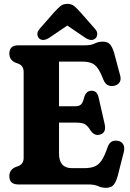

<svg xmlns="http://www.w3.org/2000/svg" viewBox="-20 -928 655 966"><path d="M27 -658.5Q27 -700 72.5 -700H406.5Q438.5 -700 456.5 -709.2Q474.5 -718.5 497.5 -718.5Q521.5 -718.5 533.8 -704.5Q546 -690.5 555 -659L585 -546.5Q590 -526.5 581.5 -513.8Q573 -501 556.5 -497Q539 -492.5 524.2 -498.8Q509.5 -505 500.5 -526.5Q485.5 -565 471.5 -584.8Q457.5 -604.5 439 -611.2Q420.5 -618 392.5 -618H277V-393.5H359.5Q378.5 -393.5 388 -402.8Q397.5 -412 403 -437Q409 -456 418.2 -463.8Q427.5 -471.5 440 -471.5Q468.5 -472 476 -438.5L506.5 -304Q516 -262 485.5 -251.5Q456 -241.5 436 -271Q422 -294 408.2 -302.5Q394.5 -311 365.5 -311H277V-155.5Q277 -82 342 -82H403.5Q435.5 -82 456.2 -90.5Q477 -99 492 -122Q507 -145 522 -189Q536 -227.5 575 -219Q594 -215 601.2 -199.5Q608.5 -184 602.5 -161.5L572 -42Q563.5 -11.5 551 2.8Q538.5 17 513 17Q492 17 473.5 8.5Q455 0 424 0H72.5Q27 0 27 -41.5Q27 -72 55 -86L75 -93.5Q99 -105 99 -133.5V-566.5Q99 -595 75 -606.5L55 -614Q27 -628 27 -658.5ZM460.5 -735Q440.5 -717 407.5 -739L318.5 -799.5L229.5 -739Q196.5 -717 176.5 -735Q169 -742 168 -755.5Q167 -769 180 -783.5L253 -867Q270 -885.5 283.8 -897Q297.5 -908.5 318.5 -908.5Q340 -908.5 353.8 -897Q367.5 -885.5 384 -867L457.5 -783.5Q470.5 -769 469.2 -755.8Q468 -742.5 460.5 -735Z"/></svg>

Font: Fraunces 144pt SuperSoft
Style: Bold
Weight: 700
Version: Version 1.000;[b76b70a41]